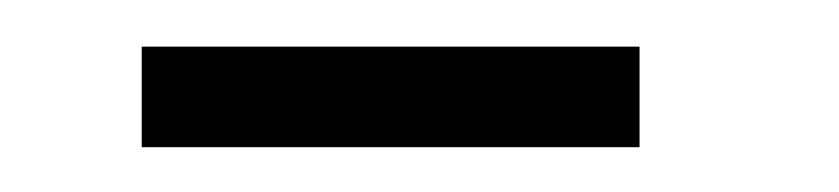

<svg xmlns="http://www.w3.org/2000/svg" viewBox="-20 -247 367 84"><path d="M42 -226.6H259.8V-182.6H42Z"/></svg>

Font: Abhaya Libre Medium
Style: Regular
Weight: 500
Designer: Pushpananda Ekanayake, Sol Matas, Pathum Egodawatta
Foundry: Mooniak
Version: Version 1.050 ; ttfautohint (v1.6)